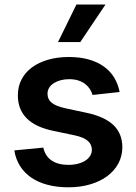

<svg xmlns="http://www.w3.org/2000/svg" viewBox="-20 -799 589 830"><path d="M380 -388.5Q376.4 -402 368.4 -414.2Q360.4 -426.5 348.2 -435.9Q335.9 -445.3 318.9 -451Q301.8 -456.7 279.5 -456.7Q259.2 -456.7 242 -452.1Q224.8 -447.4 212.2 -439.3Q199.6 -431.1 192.5 -419.6Q185.4 -408 185.4 -394.2Q185 -370.4 202.9 -355.3Q220.9 -340.2 262.4 -331L355.5 -311.1Q432.9 -294.4 470.7 -258Q508.5 -221.6 508.9 -163.4Q508.9 -124.6 491.7 -92.5Q474.4 -60.4 443.5 -37.5Q412.6 -14.6 369.9 -2Q327.1 10.7 275.9 10.7Q225.9 10.7 185.2 -0.2Q144.5 -11 114.7 -31.6Q84.9 -52.2 66.4 -81.7Q47.9 -111.2 41.9 -148.8L167.3 -160.9Q175.4 -123.9 203.3 -105.1Q231.2 -86.3 275.6 -86.3Q298.7 -86.3 317.3 -91.3Q335.9 -96.2 349.3 -104.9Q362.6 -113.6 369.9 -125.7Q377.1 -137.8 377.1 -151.6Q377.1 -175.1 359.2 -190.3Q341.3 -205.6 303.6 -213.8L210.6 -233.3Q132.1 -249.6 94.5 -288.5Q56.8 -327.4 57.2 -387.1Q57.2 -425.1 73.2 -455.6Q89.1 -486.2 118.1 -507.6Q147 -529.1 187.7 -540.8Q228.3 -552.6 277.7 -552.6Q325.6 -552.6 363.5 -541.9Q401.3 -531.2 428.8 -511.5Q456.3 -491.8 473.4 -464Q490.4 -436.1 497.2 -401.3ZM310.4 -779.5H436.1L327.1 -617.2H230.8Z"/></svg>

Font: Interop SemBd
Style: Regular
Weight: 600
Designer: Rasmus Andersson, Google, Jang Haemin
Foundry: jhaemin
Version: Version 1.008